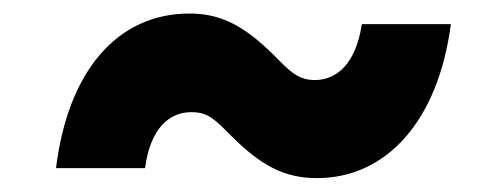

<svg xmlns="http://www.w3.org/2000/svg" viewBox="-20 -433 726 278"><path d="M61.1 -189.6H190C197.8 -247.9 225.5 -270.6 257.1 -270.6C281.6 -270.6 291.2 -259.9 315.3 -235.8C357.6 -193.5 391.7 -175.1 438.9 -175.1C539.8 -175.1 614.7 -258.5 632.8 -398.1H503.9C495.4 -341.3 468 -317.1 435.7 -317.1C411.2 -317.1 398.8 -330.6 377.1 -352.6C331.7 -397.7 297.9 -413.4 254.3 -413.4C149.9 -413.4 78.5 -330.3 61.1 -189.6Z"/></svg>

Font: TID UI Extra Bold
Style: Italic
Weight: 800
Italic angle: -9.39999°
Designer: The TID Project Authors
Foundry: Bakken & Bæck
Version: Version 1.001;hotconv 1.0.109;makeotfexe 2.5.65596